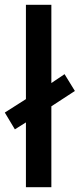

<svg xmlns="http://www.w3.org/2000/svg" viewBox="-30 -780 332 800"><path d="M78 0V-270L32 -241L-10 -311L78 -367V-760H184V-434L239 -471L282 -401L184 -337V0Z"/></svg>

Font: Noto Sans Medium
Style: Regular
Weight: 500
Designer: Monotype Design Team
Foundry: Monotype Imaging Inc.
Version: Version 2.007